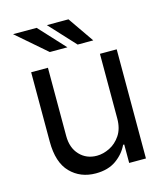

<svg xmlns="http://www.w3.org/2000/svg" viewBox="-112 -833 805 927"><g transform="rotate(-15 290.5 -369.5)"><path d="M420.5 -223V-545.5H504.3V0H420.5V-92.3H414.8Q395.6 -50.8 355.1 -21.8Q314.6 7.1 252.8 7.1Q176.1 7.1 126.4 -43.7Q76.7 -94.5 76.7 -198.9V-545.5H160.5V-204.5Q160.5 -144.9 194.1 -109.4Q227.6 -73.9 279.8 -73.9Q311.1 -73.9 343.6 -89.8Q376.1 -105.8 398.3 -138.8Q420.5 -171.9 420.5 -223ZM277 -616.5H188.9L39.8 -745.7H157.7ZM406.2 -616.5H328.1L208.8 -745.7H316.8Z"/></g></svg>

Font: Inter UI
Style: Regular
Weight: 400
Designer: Rasmus Andersson
Foundry: rsms
Version: 3.2;8d6f07862